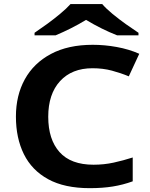

<svg xmlns="http://www.w3.org/2000/svg" viewBox="-20 -931 752 960"><path d="M442.4 -589.8Q339.4 -589.8 280.3 -525.4Q221.2 -460.9 221.2 -347.2Q221.2 -233.9 277.6 -170.7Q334 -107.4 447.8 -107.4Q500 -107.4 548.1 -117.9Q596.2 -128.4 643.6 -143.6V-24.4Q595.2 -6.8 543.9 1.5Q492.7 9.8 428.7 9.8Q302.7 9.8 220.9 -34.9Q139.2 -79.6 99.4 -160.2Q59.6 -240.7 59.6 -348.1Q59.6 -453.6 104 -534.4Q148.4 -615.2 234.4 -661.1Q320.3 -707 443.8 -707Q503.4 -707 563.7 -696Q624 -685.1 676.3 -662.1L624 -549.3Q584 -565.9 539.3 -577.9Q494.6 -589.8 442.4 -589.8ZM332.5 -910.6H491.2Q509.8 -888.7 542.2 -861.8Q574.7 -835 610.1 -809.8Q645.5 -784.7 672.4 -767.1V-754.4H565.4Q488.3 -784.7 410.2 -831.5Q371.6 -808.1 334 -789.3Q296.4 -770.5 258.3 -754.4H152.8V-767.1Q179.7 -785.2 214.4 -810.3Q249 -835.4 281 -862.1Q313 -888.7 332.5 -910.6Z"/></svg>

Font: Lunasima
Style: Bold
Weight: 700
Designer: The DocRepair Project, Monotype Design Team
Foundry: Google
Version: Version 2.009